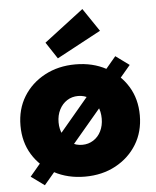

<svg xmlns="http://www.w3.org/2000/svg" viewBox="-57 -860 767 944"><g transform="rotate(-5 326.0 -388.5)"><path d="M126 35 60 -13 526 -567 593 -518ZM32 -267Q32 -348 70 -410Q108 -472 175 -508Q242 -544 327 -544Q412 -544 478.5 -508Q545 -472 583 -410Q621 -348 621 -267Q621 -186 583 -124Q545 -62 478.5 -26Q412 10 327 10Q242 10 175 -26Q108 -62 70 -124Q32 -186 32 -267ZM433 -267Q433 -303 419.5 -330Q406 -357 381.5 -372.5Q357 -388 327 -388Q296 -388 272 -372.5Q248 -357 234 -329.5Q220 -302 220 -267Q220 -233 234 -205.5Q248 -178 272 -162.5Q296 -147 327 -147Q357 -147 381.5 -162.5Q406 -178 419.5 -205.5Q433 -233 433 -267ZM244 -581 190 -663 385 -812 462 -698Z"/></g></svg>

Font: Mach ExtraBold
Style: Regular
Weight: 800
Version: Version 1.002